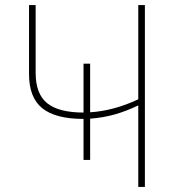

<svg xmlns="http://www.w3.org/2000/svg" viewBox="-20 -734 693 754"><path d="M549 0H523V-320Q477 -298 432 -285Q387 -272 334 -268V-106H308V-267Q198 -267 146 -309Q94 -351 94 -443V-714H120V-448Q120 -365 165.5 -328.5Q211 -292 308 -292V-484H334V-293Q427 -299 523 -344V-714H549Z"/></svg>

Font: Noto Sans UI Thin
Style: Regular
Weight: 250
Designer: Monotype Design Team
Foundry: Monotype Imaging Inc.
Version: Version 1.001